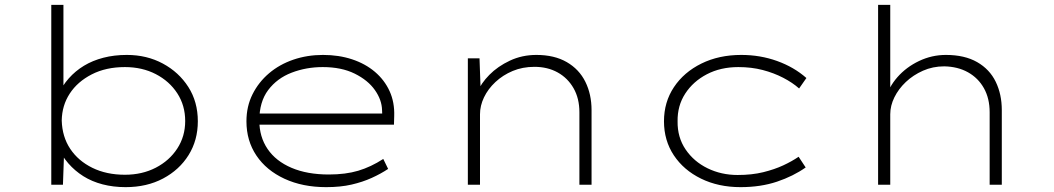

<svg xmlns="http://www.w3.org/2000/svg" viewBox="-20 -760 4336 790"><path d="M497 10Q446 10 402 -1.5Q358 -13 323 -35Q288 -57 261 -88Q234 -119 217 -158L244 -141L239 0H191V-740H241V-387L219 -369Q236 -407 263 -437.5Q290 -468 325.5 -489.5Q361 -511 405.5 -522.5Q450 -534 502 -534Q584 -534 650 -498.5Q716 -463 755 -402Q794 -341 794 -261Q794 -183 756 -122Q718 -61 651 -25.5Q584 10 497 10ZM494 -41Q565 -41 621 -70Q677 -99 709.5 -149Q742 -199 742 -262Q742 -326 709.5 -376Q677 -426 621 -455Q565 -484 494 -484Q416 -484 357.5 -454Q299 -424 267 -375Q235 -326 234 -264Q236 -197 269 -147.5Q302 -98 360 -69.5Q418 -41 494 -41Z M1322 10Q1225 10 1150.5 -24.5Q1076 -59 1035 -120Q994 -181 994 -261Q994 -322 1019 -372Q1044 -422 1087 -458.5Q1130 -495 1187 -514.5Q1244 -534 1309 -534Q1374 -534 1428.5 -516Q1483 -498 1522.5 -464.5Q1562 -431 1583 -385Q1604 -339 1602 -282L1601 -247H1036V-293H1574L1553 -283L1552 -307Q1551 -349 1522.5 -389.5Q1494 -430 1439.5 -457Q1385 -484 1308 -484Q1240 -484 1180 -461Q1120 -438 1083.5 -389.5Q1047 -341 1047 -264Q1047 -197 1081 -147Q1115 -97 1179.5 -69.5Q1244 -42 1333 -42Q1402 -42 1454 -57.5Q1506 -73 1557 -106L1577 -65Q1547 -45 1509.5 -28Q1472 -11 1426.5 -0.5Q1381 10 1322 10Z M1905 0V-520H1953L1958 -378L1944 -380Q1959 -417 1993.5 -452Q2028 -487 2078 -510.5Q2128 -534 2187 -534Q2261 -534 2312 -504.5Q2363 -475 2388.5 -423.5Q2414 -372 2414 -307V0H2364V-298Q2364 -355 2340 -397Q2316 -439 2274.5 -462Q2233 -485 2179 -485Q2130 -485 2089.5 -468Q2049 -451 2018.5 -422.5Q1988 -394 1971.5 -359.5Q1955 -325 1955 -290V0H1931Q1926 0 1920.5 0Q1915 0 1905 0Z M3027 10Q2936 10 2864.5 -25Q2793 -60 2752.5 -121Q2712 -182 2712 -261Q2712 -340 2753 -401.5Q2794 -463 2866 -498.5Q2938 -534 3030 -534Q3108 -534 3177.5 -509Q3247 -484 3298 -439L3268 -396Q3241 -420 3202.5 -440Q3164 -460 3118 -472Q3072 -484 3018 -484Q2945 -484 2888.5 -454.5Q2832 -425 2799.5 -375Q2767 -325 2768 -261Q2767 -195 2801 -145Q2835 -95 2891.5 -67.5Q2948 -40 3015 -40Q3074 -40 3120.5 -51.5Q3167 -63 3202.5 -79.5Q3238 -96 3266 -115L3295 -71Q3244 -35 3177 -12.5Q3110 10 3027 10Z M3593 0V-740H3643V-368L3623 -350Q3636 -401 3672.5 -442.5Q3709 -484 3761.5 -509Q3814 -534 3872 -534Q3949 -534 4000.5 -504.5Q4052 -475 4077 -423.5Q4102 -372 4102 -307V0H4052V-298Q4052 -355 4028.5 -397Q4005 -439 3963 -462.5Q3921 -486 3865 -487Q3818 -487 3777.5 -469Q3737 -451 3707 -422.5Q3677 -394 3660 -359.5Q3643 -325 3643 -290V0H3618Q3607 0 3601 0Q3595 0 3593 0Z"/></svg>

Font: Lexend Tera ExtraLight
Style: Regular
Weight: 250
Designer: Bonnie Shaver-Troup, Thomas Jockin
Foundry: Lexend
Version: Version 1.007